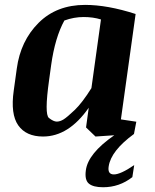

<svg xmlns="http://www.w3.org/2000/svg" viewBox="-20 -561 647 804"><path d="M249.5 -475.1Q210.4 -403.8 194.3 -289.1L185.5 -225.1Q165.5 -82.5 184.8 -67.1Q204.1 -51.8 217.8 -51.8Q231.4 -51.8 246.3 -61Q261.2 -70.3 292.7 -100.3Q324.2 -130.4 362.8 -191.9L402.8 -479.5Q370.1 -489.7 330.1 -489.7Q289.6 -489.7 249.5 -475.1ZM351.6 -109.9Q267.6 10.7 160.2 10.7Q89.4 10.7 56.4 -36.1Q23.4 -83 37.6 -182.1L50.3 -273.9Q65.9 -389.6 141.4 -465.1Q216.8 -540.5 336.4 -540.5Q430.2 -540.5 547.9 -502.4L486.3 -61L550.8 -51.3L541 0Q444.8 70.3 435.1 135.7Q429.7 169.4 457 169.4Q484.9 169.4 542 130.4L534.2 180.7Q480 223.1 411.6 223.1Q370.6 223.1 352.3 208Q334 192.9 339.4 152.8Q348.1 82 458.5 5.4L379.9 10.7L340.3 -27.3Z"/></svg>

Font: NoticiaText-BoldItalic
Style: Bold Italic
Weight: 700
Italic angle: -8°
Designer: JM Sole
Foundry: JM Sole
Version: Version 1.003